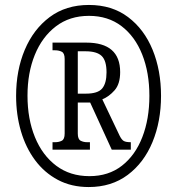

<svg xmlns="http://www.w3.org/2000/svg" viewBox="-20 -745 715 775"><path d="M338 10Q268 10 213.5 -19Q159 -48 121.5 -98.5Q84 -149 64.5 -215.5Q45 -282 45 -358Q45 -461 80 -544Q115 -627 180.5 -676Q246 -725 339 -725Q432 -725 497 -676Q562 -627 596 -544Q630 -461 630 -358Q630 -255 595.5 -171.5Q561 -88 495.5 -39Q430 10 338 10ZM341 -34Q418 -34 472 -76Q526 -118 554.5 -191.5Q583 -265 583 -358Q583 -452 554 -525Q525 -598 470.5 -639.5Q416 -681 339 -681Q261 -681 205.5 -638.5Q150 -596 120.5 -523.5Q91 -451 91 -359Q91 -265 121 -191.5Q151 -118 207 -76Q263 -34 341 -34ZM192 -141V-171H202Q218 -171 229.5 -177Q241 -183 241 -206V-507Q241 -530 229.5 -536Q218 -542 202 -542H192V-573H328Q465 -573 465 -454Q465 -406 442.5 -380.5Q420 -355 393 -344L463 -197Q471 -181 479.5 -176Q488 -171 508 -171V-141H431L344 -331H294V-206Q294 -183 305.5 -177Q317 -171 332 -171H343V-141ZM327 -367Q375 -367 392.5 -388Q410 -409 410 -453Q410 -500 390.5 -519Q371 -538 325 -538H294V-367Z"/></svg>

Font: Noto Serif ExtraCondensed Medium
Style: Regular
Weight: 500
Width: 2
Designer: Monotype Design Team
Foundry: Monotype Imaging Inc.
Version: Version 2.015